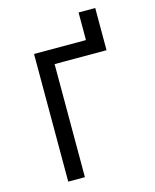

<svg xmlns="http://www.w3.org/2000/svg" viewBox="-130 -981 860 1068"><g transform="rotate(-15 300.0 -447.0)"><path d="M128 0V-735H427V-894H523V-651H224V0Z"/></g></svg>

Font: Iosevka Fixed Curly Md Ex
Style: Regular
Weight: 500
Width: 7
Monospace: yes
Designer: Belleve Invis
Foundry: Belleve Invis
Version: Version 30.1.2